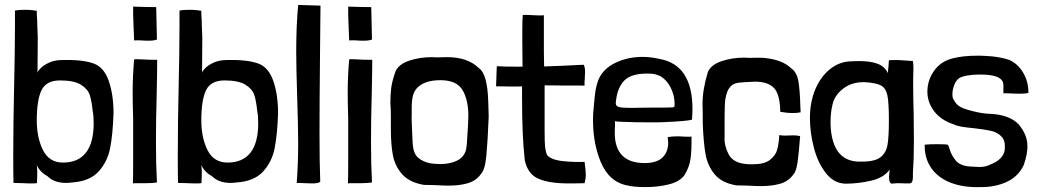

<svg xmlns="http://www.w3.org/2000/svg" viewBox="-20 -747 4230 783"><path d="M130 -703Q126 -704 112 -705.5Q98 -707 80 -707Q58 -707 41 -704V-638Q41 -544 37 -362Q36 -318 35 -254.5Q34 -191 34 -111Q34 -37 35 -1L75 0Q87 1 109 1Q124 1 130 0Q131 -1 131 -7L132 -39Q132 -60 130 -74Q142 -46 174 -28Q190 -13 206 -8Q226 -1 249 -1Q259 -1 275 -3Q346 -8 382 -47.5Q418 -87 429 -142.5Q440 -198 443 -285Q443 -361 423.5 -417Q404 -473 362 -488Q315 -505 227 -502Q201 -501 180 -491.5Q159 -482 146.5 -469.5Q134 -457 133 -450L134 -594L132 -645Q132 -665 131 -672Q131 -675 130.5 -680.5Q130 -686 130 -695ZM237 -84Q181 -84 155.5 -134.5Q130 -185 130 -256Q130 -340 149.5 -379.5Q169 -419 225 -419Q282 -419 310 -401.5Q338 -384 346 -359.5Q354 -335 358 -294Q362 -277 362 -244Q362 -165 330.5 -124.5Q299 -84 237 -84Z M525 -631Q527 -597 527 -582Q538 -583 546 -582.5Q554 -582 560 -582Q568 -581 584 -581Q610 -581 620 -586L617 -718Q585 -718 523 -720Q522 -697 525 -631ZM527 -504Q521 -438 521 -369Q521 -331 523 -261V-177V-87Q523 -28 522 1Q526 0 544 0Q550 0 578 0Q606 0 620 -3Q616 -75 616 -167Q616 -265 619 -361Q621 -455 621 -500V-503Q585 -503 555 -505Q534 -506 527 -505Z M801 -703Q797 -704 783 -705.5Q769 -707 751 -707Q729 -707 712 -704V-638Q712 -544 708 -362Q707 -318 706 -254.5Q705 -191 705 -111Q705 -37 706 -1L746 0Q758 1 780 1Q795 1 801 0Q802 -1 802 -7L803 -39Q803 -60 801 -74Q813 -46 845 -28Q861 -13 877 -8Q897 -1 920 -1Q930 -1 946 -3Q1017 -8 1053 -47.5Q1089 -87 1100 -142.5Q1111 -198 1114 -285Q1114 -361 1094.5 -417Q1075 -473 1033 -488Q986 -505 898 -502Q872 -501 851 -491.5Q830 -482 817.5 -469.5Q805 -457 804 -450L805 -594L803 -645Q803 -665 802 -672Q802 -675 801.5 -680.5Q801 -686 801 -695ZM908 -84Q852 -84 826.5 -134.5Q801 -185 801 -256Q801 -340 820.5 -379.5Q840 -419 896 -419Q953 -419 981 -401.5Q1009 -384 1017 -359.5Q1025 -335 1029 -294Q1033 -277 1033 -244Q1033 -165 1001.5 -124.5Q970 -84 908 -84Z M1188 -536Q1188 -473 1192 -349Q1196 -225 1196 -163Q1196 -81 1190 0Q1192 -1 1200 -1Q1213 -1 1222 0L1253 1Q1280 1 1286 -6Q1283 -81 1283 -207Q1283 -321 1285 -521Q1287 -683 1287 -724L1196 -727Q1188 -642 1188 -536Z M1402 -631Q1404 -597 1404 -582Q1415 -583 1423 -582.5Q1431 -582 1437 -582Q1445 -581 1461 -581Q1487 -581 1497 -586L1494 -718Q1462 -718 1400 -720Q1399 -697 1402 -631ZM1404 -504Q1398 -438 1398 -369Q1398 -331 1400 -261V-177V-87Q1400 -28 1399 1Q1403 0 1421 0Q1427 0 1455 0Q1483 0 1497 -3Q1493 -75 1493 -167Q1493 -265 1496 -361Q1498 -455 1498 -500V-503Q1462 -503 1432 -505Q1411 -506 1404 -505Z M1574 -271V-219Q1574 -157 1582.5 -113Q1591 -69 1620.5 -36Q1650 -3 1709 7L1755 8Q1791 10 1809 10Q1855 10 1888.5 0Q1922 -10 1941 -37Q1958 -54 1963.5 -113Q1969 -172 1973 -272Q1973 -281 1971 -336.5Q1969 -392 1959.5 -425Q1950 -458 1932 -470Q1887 -514 1803 -514L1763 -513Q1750 -513 1743 -514Q1691 -514 1648.5 -499.5Q1606 -485 1593 -456Q1579 -416 1575.5 -389Q1572 -362 1572 -325Q1574 -308 1574 -271ZM1890 -274Q1890 -249 1885 -179Q1885 -164 1881 -138Q1873 -106 1844 -92Q1815 -78 1776 -78Q1755 -78 1735 -81Q1705 -87 1685.5 -103.5Q1666 -120 1663 -160L1661 -202Q1661 -216 1659.5 -241Q1658 -266 1659 -281Q1658 -320 1661.5 -344.5Q1665 -369 1678 -385Q1708 -420 1776 -420Q1842 -420 1866 -380Q1890 -340 1890 -274Z M2182 -684 2155 -685Q2126 -687 2112 -686Q2110 -669 2110 -627V-580L2111 -475Q2028 -475 2006 -477L2003 -395L2079 -394Q2103 -394 2109 -395V-347Q2109 -191 2120 -94Q2132 -37 2176 -18Q2220 1 2298 1Q2343 1 2364 0Q2369 -18 2369 -36Q2369 -47 2364 -87Q2324 -85 2275.5 -90Q2227 -95 2211 -115Q2205 -129 2203 -148Q2201 -167 2201 -212V-246V-399Q2255 -398 2364 -398Q2363 -408 2365 -430L2366 -453Q2366 -475 2360 -483Q2264 -478 2199 -476L2198 -532V-685Q2193 -684 2182 -684Z M2525 -250Q2563 -248 2642 -248Q2679 -248 2690 -249Q2783 -253 2802 -259Q2804 -287 2804 -302Q2804 -484 2668 -507Q2633 -515 2601 -515Q2540 -515 2490 -491Q2440 -467 2421 -423Q2411 -397 2407.5 -370Q2404 -343 2402 -317.5Q2400 -292 2399 -284Q2394 -174 2429 -88.5Q2464 -3 2542 10Q2547 12 2567.5 14Q2588 16 2612 16Q2665 16 2709.5 4.5Q2754 -7 2772 -34Q2791 -65 2796 -99Q2801 -133 2800 -190Q2789 -189 2780.5 -189.5Q2772 -190 2766 -190Q2758 -191 2742 -191Q2724 -191 2703 -188Q2705 -172 2705 -166Q2705 -127 2681.5 -104.5Q2658 -82 2609 -82Q2487 -82 2487 -206L2488 -235V-253Q2500 -250 2525 -250ZM2731 -317Q2731 -313 2729.5 -311.5Q2728 -310 2723 -309Q2711 -308 2615 -308Q2589 -307 2552 -307Q2514 -307 2502.5 -311Q2491 -315 2491 -327Q2491 -331 2493 -343Q2500 -393 2527.5 -420Q2555 -447 2620 -447Q2637 -447 2648 -445Q2659 -443 2674 -436Q2701 -419 2715.5 -389Q2730 -359 2731 -328Z M3050 -77Q3033 -77 3023 -78Q2969 -83 2951 -118.5Q2933 -154 2935 -187V-267Q2935 -321 2938 -342Q2943 -373 2954 -388Q2965 -403 2979.5 -407Q2994 -411 3020 -412Q3048 -414 3059 -414Q3112 -414 3136.5 -388Q3161 -362 3162 -291Q3189 -286 3215 -286Q3230 -286 3245 -289L3244 -313Q3242 -383 3235.5 -418Q3229 -453 3206 -469Q3170 -504 3095 -511Q3076 -512 3062.5 -511.5Q3049 -511 3040 -511Q3025 -511 3017 -512Q2965 -512 2922.5 -497.5Q2880 -483 2867 -454Q2845 -382 2845 -323Q2846 -297 2846 -241Q2849 -164 2857.5 -117Q2866 -70 2895 -35.5Q2924 -1 2983 9L3029 10Q3065 12 3083 12Q3129 12 3162.5 2Q3196 -8 3215 -35Q3227 -47 3232.5 -85Q3238 -123 3243 -192Q3231 -195 3215 -195L3180 -194Q3170 -194 3158 -196Q3156 -160 3149.5 -136.5Q3143 -113 3120 -95Q3097 -77 3050 -77Z M3605 -500Q3605 -492 3603 -472Q3601 -458 3601 -449Q3587 -477 3557.5 -487.5Q3528 -498 3483 -498L3451 -497Q3404 -496 3365.5 -465.5Q3327 -435 3305 -383Q3283 -331 3283 -266Q3283 -207 3299 -145Q3315 -83 3348.5 -40.5Q3382 2 3430 2Q3480 2 3532 -10Q3584 -22 3608 -55Q3608 -48 3606.5 -38Q3605 -28 3606 -20Q3606 -1 3616 2Q3621 2 3627 1Q3633 0 3641 0L3673 1H3690Q3699 -1 3701 -9Q3703 -17 3703 -27Q3703 -37 3703 -40Q3707 -99 3707 -171L3706 -283Q3704 -357 3704 -395Q3704 -441 3705 -464V-474Q3705 -482 3703 -498L3677 -500Q3641 -503 3618 -502Q3605 -502 3605 -500ZM3605 -256Q3605 -190 3599.5 -157Q3594 -124 3571 -106Q3548 -88 3497 -88Q3372 -81 3367 -242Q3367 -291 3375 -320Q3383 -358 3418.5 -385.5Q3454 -413 3506 -412Q3554 -409 3573.5 -398Q3593 -387 3599 -357.5Q3605 -328 3605 -256Z M4095 -503Q4058 -515 4015 -518Q3985 -520 3970 -520Q3906 -520 3865 -509Q3817 -497 3789.5 -458.5Q3762 -420 3762 -373Q3762 -330 3789.5 -293.5Q3817 -257 3869 -240Q3884 -233 3903 -230Q3922 -227 3953 -224Q3996 -219 4021 -213.5Q4046 -208 4062.5 -192Q4079 -176 4078 -147Q4079 -103 4028 -80Q4011 -72 4000.5 -69Q3990 -66 3974 -66Q3968 -66 3936 -68Q3895 -71 3878 -92Q3861 -113 3854.5 -133.5Q3848 -154 3846 -156Q3843 -159 3804 -159Q3769 -159 3751 -157V-152Q3751 -99 3779 -60Q3807 -21 3858 -1.5Q3909 18 3976 16Q4037 17 4085 -5Q4133 -27 4155 -74Q4170 -118 4170 -149Q4170 -174 4161.5 -195.5Q4153 -217 4135 -239Q4117 -259 4085.5 -270.5Q4054 -282 4013 -283Q3985 -284 3946 -294Q3907 -304 3897 -311Q3879 -320 3868 -343Q3864 -348 3864 -362Q3864 -380 3871 -399Q3878 -418 3891 -428Q3902 -435 3924.5 -439Q3947 -443 3975 -443Q4001 -443 4014 -441Q4072 -434 4072 -400.5Q4072 -367 4072 -366Q4077 -367 4085 -366.5Q4093 -366 4101 -366Q4113 -365 4139 -365Q4174 -365 4174 -370Q4174 -415 4152 -451.5Q4130 -488 4095 -503Z"/></svg>

Font: Londrina Solid Light
Style: Regular
Weight: 300
Designer: Marcelo Magalhaes
Foundry: Marcelo Magalhães
Version: Version 1.002